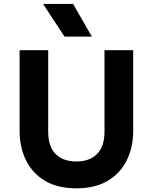

<svg xmlns="http://www.w3.org/2000/svg" viewBox="-20 -960 791 994"><path d="M375.5 15Q278.5 15 213.2 -23.8Q148 -62.5 114.8 -129.8Q81.5 -197 81.5 -283V-700H229.5V-279Q229.5 -201 268.2 -162.5Q307 -124 375.5 -124Q443.5 -124 482.2 -162.5Q521 -201 521 -279V-700H669.5V-283Q669.5 -197.5 636.2 -130Q603 -62.5 537.5 -23.8Q472 15 375.5 15ZM314 -770.5 203 -939.5H358.5L455.5 -770.5Z"/></svg>

Font: Geologica Roman SemiBold
Style: Regular
Weight: 600
Designer: Sindre Bremnes, Frode Helland
Foundry: Monokrom Skriftforlag AS
Version: Version 1.010;gftools[0.9.28]